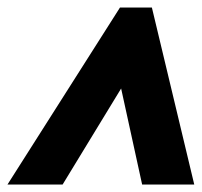

<svg xmlns="http://www.w3.org/2000/svg" viewBox="-34 -734 538 512"><path d="M133 -242 289 -498 345 -242H484L371 -714H286L-14 -242Z"/></svg>

Font: Noto Sans Display SemiCondensed Black
Style: Italic
Weight: 900
Width: 4
Designer: Monotype Design team
Foundry: Monotype Imaging Inc.
Version: 1.000